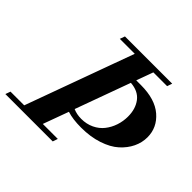

<svg xmlns="http://www.w3.org/2000/svg" viewBox="-210 -840 1016 1016"><g transform="rotate(45 298.0 -331.5)"><path d="M-48.8 0 -38.6 -28.3H64L284.7 -634.8H172.9L183.1 -663.1H536.6L526.9 -634.8H423.8L389.6 -541H424.8Q530.8 -541 587.9 -491.7Q645 -442.4 645 -369.6Q645 -330.1 627.2 -293Q609.4 -255.9 575.4 -225.3Q541.5 -194.8 485.6 -176.3Q429.7 -157.7 359.9 -157.7Q297.9 -157.7 255.4 -171.4L203.1 -28.3H315.4L305.7 0ZM494.6 -375Q494.6 -431.6 466.1 -469.5Q437.5 -507.3 378.9 -511.7L266.6 -203.1Q293.9 -190.9 328.1 -190.9Q367.2 -190.9 399.4 -206.3Q431.6 -221.7 452.1 -247.8Q472.7 -273.9 483.6 -306.6Q494.6 -339.4 494.6 -375Z"/></g></svg>

Font: Elstob
Style: Bold Italic
Weight: 700
Italic angle: -20°
Designer: Peter S. Baker
Version: Version 1.015